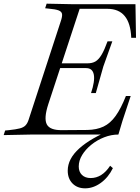

<svg xmlns="http://www.w3.org/2000/svg" viewBox="-50 -733 761 1046"><path d="M-30 3 -22 -22 -1 -24Q37 -28 58 -33.5Q79 -39 89.5 -50.5Q100 -62 106 -81L281 -617Q290 -643 288 -656.5Q286 -670 269 -676.5Q252 -683 215 -686L196 -688L204 -713L351 -710H688L691 -527H665Q659 -685 535 -685H384L213 -165Q188 -88 205 -55.5Q222 -23 288 -24L426 -25Q477 -26 514 -43.5Q551 -61 580 -101.5Q609 -142 636 -210H662L617 -74L595 0H119ZM446 -226Q468 -292 461 -327Q454 -362 419 -362H246L254 -388H427Q453 -388 470.5 -398.5Q488 -409 503.5 -435Q519 -461 536 -508H562L513 -371L472 -226ZM414 293Q371 293 345 266.5Q319 240 319 197Q319 132 382 75.5Q445 19 560 -27L595 0Q556 0 517.5 15Q479 30 447.5 55.5Q416 81 397.5 111.5Q379 142 379 174Q379 203 396.5 220Q414 237 444 237Q506 237 550 170L565 183Q540 234 499 263.5Q458 293 414 293Z"/></svg>

Font: Baskervville
Style: Italic
Weight: 400
Italic angle: -18°
Designer: ANRT
Foundry: ANRT
Version: Version 1.100